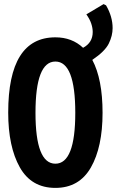

<svg xmlns="http://www.w3.org/2000/svg" viewBox="-20 -908 569 936"><path d="M250 8Q366 8 423 -91.5Q480 -191 480 -358Q480 -522 430 -616Q492 -658 510.5 -696Q529 -734 529 -771Q529 -827 497 -882L485 -888L401 -838Q418 -814 425 -792.5Q432 -771 432 -752Q432 -700 385 -675Q331 -726 250 -726Q20 -726 20 -359Q20 -193 76.5 -92.5Q133 8 250 8ZM153 -358Q153 -608 250 -608Q347 -608 347 -358Q347 -110 250 -110Q153 -110 153 -358Z"/></svg>

Font: Noto Sans Mono UI Condensed
Style: Bold
Weight: 700
Width: 3
Designer: Monotype Design team
Foundry: Monotype Imaging Inc.
Version: 1.000